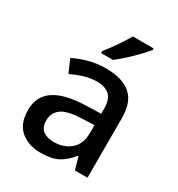

<svg xmlns="http://www.w3.org/2000/svg" viewBox="-183 -885 941 1014"><g transform="rotate(30 287.5 -378.0)"><path d="M293 -549Q394 -549 445 -504.5Q496 -460 496 -365V0H419L398 -75H394Q359 -31 320 -10.5Q281 10 214 10Q141 10 93 -30Q45 -70 45 -154Q45 -236 107 -279Q169 -322 297 -326L390 -329V-358Q390 -417 363 -441Q336 -465 287 -465Q246 -465 208 -453Q170 -441 135 -424L101 -502Q139 -522 188.5 -535.5Q238 -549 293 -549ZM317 -256Q226 -253 191 -226.5Q156 -200 156 -153Q156 -111 181 -92.5Q206 -74 246 -74Q307 -74 348 -108.5Q389 -143 389 -212V-259ZM457 -756Q442 -738 414.5 -709Q387 -680 356 -652Q325 -624 301 -606H229V-618Q244 -637 263 -663Q282 -689 300 -716.5Q318 -744 331 -766H457Z"/></g></svg>

Font: Noto Sans Thaana Medium
Style: Regular
Weight: 500
Designer: David Williams
Foundry: Google Inc.
Version: Version 3.001; ttfautohint (v1.8.4.7-5d5b)